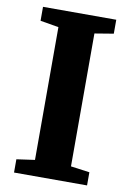

<svg xmlns="http://www.w3.org/2000/svg" viewBox="-85 -796 573 848"><g transform="rotate(10 202.0 -371.5)"><path d="M120.5 -71V-666.5L38 -680.5V-743H366.5V-680.5L282 -666.5V-70.5L366.5 -59V0H39V-59.5Z"/></g></svg>

Font: Merriweather 28pt ExtraBold
Style: Regular
Weight: 800
Version: Version 2.100